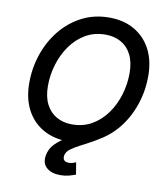

<svg xmlns="http://www.w3.org/2000/svg" viewBox="-100 -820 962 1112"><g transform="rotate(10 381.5 -264.0)"><path d="M341.3 10.3Q257.3 10.3 194.1 -25.4Q130.9 -61 95.9 -127.4Q61 -193.8 61 -285.6Q61 -373 88.6 -454.1Q116.2 -535.2 167.7 -598.9Q219.2 -662.6 291.5 -700.2Q363.8 -737.8 453.1 -737.8Q537.1 -737.8 599.9 -702.1Q662.6 -666.5 697.8 -600.3Q732.9 -534.2 732.9 -441.9Q732.9 -354.5 705.3 -273.4Q677.7 -192.4 626 -128.4Q574.2 -64.5 502.2 -27.1Q430.2 10.3 341.3 10.3ZM345.7 -90.8Q411.6 -90.8 463.1 -120.8Q514.6 -150.9 550.5 -201.4Q586.4 -252 605 -314.2Q623.5 -376.5 623.5 -440.4Q623.5 -504.9 601.3 -548.6Q579.1 -592.3 539.8 -614.5Q500.5 -636.7 448.7 -636.7Q382.8 -636.7 331.3 -606.7Q279.8 -576.7 243.9 -525.9Q208 -475.1 189.2 -413.1Q170.4 -351.1 170.4 -287.1Q170.4 -223.1 192.6 -179.4Q214.8 -135.7 254.4 -113.3Q293.9 -90.8 345.7 -90.8ZM330.1 210.4Q279.8 210.4 250 185.3Q220.2 160.2 228.5 111.8Q235.4 72.8 262.5 44.7Q289.6 16.6 329.1 -6.3Q368.7 -29.3 414.6 -53.5Q460.4 -77.6 506.1 -108.6Q551.8 -139.6 590.8 -183.8Q629.9 -228 656.2 -291Q682.6 -354 688.5 -441.9H732.4Q727.5 -345.7 704.1 -275.9Q680.7 -206.1 646 -157Q611.3 -107.9 570.6 -74.5Q529.8 -41 489.5 -18.3Q449.2 4.4 415 21.7Q380.9 39.1 358.9 55.9Q336.9 72.8 333 94.7Q330.6 112.8 338.9 122.1Q347.2 131.3 366.7 131.3Q378.4 131.3 389.2 128.2Q399.9 125 408.2 121.1L419.9 191.4Q403.3 198.2 380.1 204.3Q356.9 210.4 330.1 210.4Z"/></g></svg>

Font: Inter 18pt Medium
Style: Italic
Weight: 500
Italic angle: -9.3988°
Designer: Rasmus Andersson
Foundry: rsms
Version: Version 4.001;git-66647c0bb